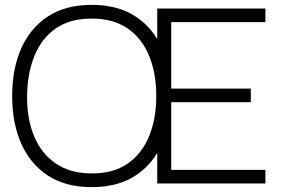

<svg xmlns="http://www.w3.org/2000/svg" viewBox="-20 -755 1162 790"><path d="M357.5 15Q250 15 177 -32.8Q104 -80.5 67 -165Q30 -249.5 30 -360Q30 -470.5 67 -555Q104 -639.5 177 -687.2Q250 -735 357.5 -735Q465 -735 537.8 -687.2Q610.5 -639.5 647.5 -555Q684.5 -470.5 684.5 -360Q684.5 -249.5 647.5 -165Q610.5 -80.5 537.8 -32.8Q465 15 357.5 15ZM357.5 -41.5Q446 -41 505 -81.8Q564 -122.5 593.5 -194.5Q623 -266.5 623 -360Q623 -453.5 593.5 -525.5Q564 -597.5 505 -638Q446 -678.5 357.5 -678.5Q269 -679 210.2 -638.5Q151.5 -598 122 -525.8Q92.5 -453.5 91.5 -360Q90.5 -266.5 120.2 -194.8Q150 -123 209.5 -82.2Q269 -41.5 357.5 -41.5ZM627 0V-720H1072V-664H684.5V-390.5H1012V-334.5H684.5V-56H1072V0Z"/></svg>

Font: Manrope ExtraLight Light
Style: Regular
Weight: 300
Version: Version 4.504